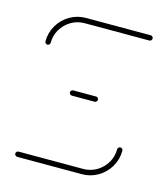

<svg xmlns="http://www.w3.org/2000/svg" viewBox="-85 -587 573 655"><g transform="rotate(15 201.5 -259.5)"><path d="M367 -122.2Q371.1 -122.2 373.7 -119.6Q376.3 -117 376.3 -113Q376.3 -82.2 361.1 -56.3Q345.9 -30.4 320 -15.2Q294.1 0 263.3 0H35.2Q31.5 0 28.7 -2.8Q25.9 -5.6 25.9 -9.3Q25.9 -13.3 28.7 -15.9Q31.5 -18.5 35.2 -18.5H263.3Q288.9 -18.5 310.6 -31.3Q332.2 -44.1 345 -65.7Q357.8 -87.4 357.8 -113Q357.8 -117 360.6 -119.6Q363.3 -122.2 367 -122.2ZM250.7 -259.3Q250.7 -255.6 248.1 -252.8Q245.6 -250 241.5 -250H161.1Q157.4 -250 154.6 -252.8Q151.9 -255.6 151.9 -259.3Q151.9 -263.3 154.6 -265.9Q157.4 -268.5 161.1 -268.5H241.5Q245.6 -268.5 248.1 -265.9Q250.7 -263.3 250.7 -259.3ZM35.6 -396.3Q31.9 -396.3 29.1 -399.1Q26.3 -401.9 26.3 -405.6Q26.3 -436.3 41.5 -462.2Q56.7 -488.1 82.6 -503.3Q108.5 -518.5 139.3 -518.5H367.8Q371.5 -518.5 374.3 -515.7Q377 -513 377 -509.3Q377 -505.6 374.3 -502.8Q371.5 -500 367.8 -500H139.3Q113.7 -500 92 -487.2Q70.4 -474.4 57.6 -452.8Q44.8 -431.1 44.8 -405.6Q44.8 -401.9 42.2 -399.1Q39.6 -396.3 35.6 -396.3Z"/></g></svg>

Font: 26F Galaxy Hebrew Hairline
Style: Regular
Weight: 50
Designer: C₂₉H₂₅N₃O₅
Version: Version 1.000